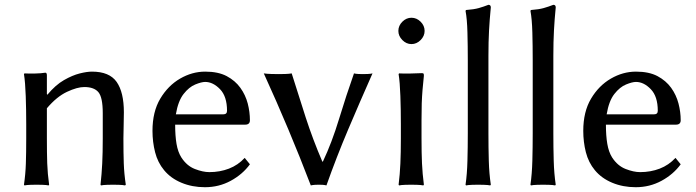

<svg xmlns="http://www.w3.org/2000/svg" viewBox="-20 -760 2864 790"><path d="M487.8 -190.9Q487.8 -130.4 489.3 -87.9Q490.7 -45.4 497.6 0L494.6 2.9Q485.4 1 470.2 0.5Q455.1 0 445.3 0Q436 0 420.4 0.5Q404.8 1 395.5 2.9L393.6 0Q398.4 -43.5 400.6 -87.4Q402.8 -131.3 402.8 -190.9V-294.4Q402.8 -359.4 385 -380.6Q367.2 -401.9 326.7 -401.9Q297.9 -401.9 255.6 -382.1Q213.4 -362.3 172.9 -314.5V-190.9Q172.9 -130.4 174.3 -87.9Q175.8 -45.4 182.1 0L180.2 2.9Q170.9 1 155.3 0.5Q139.6 0 130.4 0Q120.6 0 105.2 0.5Q89.8 1 80.6 2.9L78.6 0Q85 -43.5 86.4 -87.4Q87.9 -131.3 87.9 -190.9V-249Q87.9 -308.6 85.9 -364.7Q84 -420.9 78.6 -455.1L80.6 -458Q98.1 -457 123.8 -457.5Q149.4 -458 166.5 -460.9Q172.9 -460.9 172.9 -450.2V-373L174.8 -370.1Q208.5 -410.6 243.2 -430.4Q277.8 -450.2 307.9 -457.8Q337.9 -465.3 358.4 -465.3Q430.2 -465.3 460 -422.9Q489.7 -380.4 489.7 -297.9Q489.7 -272.5 488.8 -244.4Q487.8 -216.3 487.8 -190.9Z M986.8 -110.4 1008.3 -84Q978 -42.5 929.4 -16.1Q880.9 10.3 823.2 10.3Q770.5 10.3 726.6 -8.1Q682.6 -26.4 655.3 -59.6Q628.9 -91.3 618.2 -133.5Q607.4 -175.8 607.4 -221.7Q607.4 -300.3 639.4 -354Q671.4 -407.7 720.9 -436.5Q770.5 -465.3 824.2 -465.3Q877.9 -465.3 912.8 -446.8Q947.8 -428.2 969 -398.7Q990.2 -369.1 999.3 -334.2Q1008.3 -299.3 1008.3 -265.1Q1008.3 -247.1 988.8 -247.1H700.7Q700.7 -201.2 706.3 -168Q711.9 -134.8 726.1 -112.3Q748.5 -77.6 781.7 -64.7Q814.9 -51.8 841.3 -51.8Q884.8 -51.8 922.1 -66.2Q959.5 -80.6 986.8 -110.4ZM703.6 -289.6H898.9Q914.1 -289.6 914.1 -304.2Q914.1 -363.3 885.3 -393.1Q856.4 -422.9 824.2 -422.9Q809.1 -422.9 783.4 -412.4Q757.8 -401.9 735.4 -373.3Q712.9 -344.7 703.6 -289.6Z M1258.8 2.9Q1214.4 -113.3 1166.5 -227.3Q1118.7 -341.3 1065.4 -458Q1078.6 -456.1 1096.4 -455.6Q1114.3 -455.1 1127.4 -455.1Q1138.7 -455.1 1154.3 -455.6Q1169.9 -456.1 1180.2 -458Q1208.5 -367.2 1237.8 -276.9Q1267.1 -186.5 1306.2 -95.2H1308.6Q1345.7 -173.8 1375.2 -271Q1404.8 -368.2 1436.5 -458Q1443.8 -456.1 1454.6 -455.6Q1465.3 -455.1 1472.7 -455.1Q1481.4 -455.1 1493.4 -455.6Q1505.4 -456.1 1512.7 -458Q1460.9 -341.3 1412.6 -227.3Q1364.3 -113.3 1323.2 2.9Q1315.4 1 1307.9 0.5Q1300.3 0 1291.5 0Q1284.2 0 1275.6 0.5Q1267.1 1 1258.8 2.9Z M1629.4 -249Q1629.4 -308.6 1627.4 -364.7Q1625.5 -420.9 1620.1 -455.1L1622.1 -458Q1639.2 -457 1667.7 -457.5Q1696.3 -458 1714.4 -459Q1720.7 -459 1722.4 -457.5Q1724.1 -456.1 1724.1 -448.2Q1720.7 -416.5 1718.5 -389.9Q1716.3 -363.3 1715.3 -335Q1714.4 -306.6 1714.4 -266.1V-190.9Q1714.4 -130.4 1716.3 -87.9Q1718.3 -45.4 1724.1 0L1721.7 2.9Q1712.4 1 1697 0.5Q1681.6 0 1671.9 0Q1662.6 0 1647 0.5Q1631.3 1 1622.1 2.9L1620.1 0Q1625.5 -43.5 1627.4 -87.4Q1629.4 -131.3 1629.4 -190.9ZM1619.1 -632.8Q1619.1 -654.3 1635.5 -670.7Q1651.9 -687 1672.9 -687Q1694.3 -687 1710.7 -670.7Q1727.1 -654.3 1727.1 -632.8Q1727.1 -611.8 1710.7 -595.2Q1694.3 -578.6 1672.9 -578.6Q1651.9 -578.6 1635.5 -595.2Q1619.1 -611.8 1619.1 -632.8Z M1904.8 -212.4V-510.7Q1904.8 -571.3 1903.3 -626.5Q1901.9 -681.6 1895.5 -715.3L1897.5 -718.8Q1930.2 -721.2 1950 -726.8Q1969.7 -732.4 1989.7 -740.2Q1999.5 -740.2 1999.5 -729.5Q1994.6 -679.7 1992.2 -634.5Q1989.7 -589.4 1989.7 -529.8V-212.4Q1989.7 -152.8 1991.2 -99.1Q1992.7 -45.4 1999.5 0L1997.1 2.9Q1987.8 1 1972.4 0.5Q1957 0 1947.3 0Q1938 0 1922.4 0.5Q1906.7 1 1897.5 2.9L1895.5 0Q1901.9 -43.5 1903.3 -98.6Q1904.8 -153.8 1904.8 -212.4Z M2171.9 -212.4V-510.7Q2171.9 -571.3 2170.4 -626.5Q2168.9 -681.6 2162.6 -715.3L2164.6 -718.8Q2197.3 -721.2 2217 -726.8Q2236.8 -732.4 2256.8 -740.2Q2266.6 -740.2 2266.6 -729.5Q2261.7 -679.7 2259.3 -634.5Q2256.8 -589.4 2256.8 -529.8V-212.4Q2256.8 -152.8 2258.3 -99.1Q2259.8 -45.4 2266.6 0L2264.2 2.9Q2254.9 1 2239.5 0.5Q2224.1 0 2214.4 0Q2205.1 0 2189.5 0.5Q2173.8 1 2164.6 2.9L2162.6 0Q2168.9 -43.5 2170.4 -98.6Q2171.9 -153.8 2171.9 -212.4Z M2759.3 -110.4 2780.8 -84Q2750.5 -42.5 2701.9 -16.1Q2653.3 10.3 2595.7 10.3Q2543 10.3 2499 -8.1Q2455.1 -26.4 2427.7 -59.6Q2401.4 -91.3 2390.6 -133.5Q2379.9 -175.8 2379.9 -221.7Q2379.9 -300.3 2411.9 -354Q2443.8 -407.7 2493.4 -436.5Q2543 -465.3 2596.7 -465.3Q2650.4 -465.3 2685.3 -446.8Q2720.2 -428.2 2741.5 -398.7Q2762.7 -369.1 2771.7 -334.2Q2780.8 -299.3 2780.8 -265.1Q2780.8 -247.1 2761.2 -247.1H2473.1Q2473.1 -201.2 2478.8 -168Q2484.4 -134.8 2498.5 -112.3Q2521 -77.6 2554.2 -64.7Q2587.4 -51.8 2613.8 -51.8Q2657.2 -51.8 2694.6 -66.2Q2731.9 -80.6 2759.3 -110.4ZM2476.1 -289.6H2671.4Q2686.5 -289.6 2686.5 -304.2Q2686.5 -363.3 2657.7 -393.1Q2628.9 -422.9 2596.7 -422.9Q2581.5 -422.9 2555.9 -412.4Q2530.3 -401.9 2507.8 -373.3Q2485.4 -344.7 2476.1 -289.6Z"/></svg>

Font: Kurinto Seri
Style: Regular
Weight: 400
Designer: Kurinto was developed by Clint Goss from a range of fonts that are compatible with the SIL Open Font License Version 1.1
Foundry: Clinton F. Goss
Version: Version 2.196; July 25, 2020